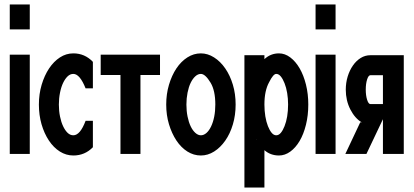

<svg xmlns="http://www.w3.org/2000/svg" viewBox="-20 -694 1860 863"><path d="M23.9 -2V-448.2H113.8V-2ZM23.9 -562V-673.8H113.8V-562Z M154.8 -224.1Q154.8 -271 167.2 -313Q179.7 -355 200.7 -386.5Q221.7 -418 249.5 -436Q277.3 -454.1 309.6 -454.1Q361.3 -454.1 397.5 -416V-296.9H364.7Q338.9 -361.8 309.6 -361.8Q295.4 -361.8 283.9 -350.8Q272.5 -339.8 263.7 -321.5Q254.9 -303.2 249.8 -277.6Q244.6 -252 244.6 -224.1Q244.6 -195.3 249.8 -170.2Q254.9 -145 263.7 -126.5Q272.5 -107.9 283.9 -96.9Q295.4 -85.9 309.6 -85.9Q340.3 -85.9 364.7 -150.9H397.5V-32.2Q361.3 4.9 309.6 4.9Q277.3 4.9 249 -12.9Q220.7 -30.8 199.7 -62.5Q178.7 -94.2 166.7 -135.5Q154.8 -176.8 154.8 -224.1Z M432.6 -356.9V-448.2H699.2V-356.9H611.3V-2H521.5V-356.9Z M727.1 -224.1Q727.1 -271 739.5 -313Q752 -355 772.9 -386.5Q793.9 -418 822.3 -436Q850.6 -454.1 882.8 -454.1Q913.6 -454.1 942.1 -436Q970.7 -418 992.4 -386.5Q1014.2 -355 1026.6 -313.5Q1039.1 -272 1039.1 -224.1Q1039.1 -176.3 1026.6 -134.5Q1014.2 -92.8 992.4 -61.8Q970.7 -30.8 942.4 -12.9Q914.1 4.9 882.8 4.9Q850.6 4.9 822.3 -12.9Q793.9 -30.8 772.9 -62.5Q752 -94.2 739.5 -135.5Q727.1 -176.8 727.1 -224.1ZM817.9 -224.1Q817.9 -195.3 823 -170.2Q828.1 -145 836.9 -126.5Q845.7 -107.9 857.9 -96.9Q870.1 -85.9 882.8 -85.9Q896 -85.9 908 -96.4Q919.9 -106.9 929 -126Q938 -145 942.9 -169.9Q947.8 -194.8 947.8 -224.1Q947.8 -286.6 926.8 -321.8Q902.8 -361.8 882.8 -361.8Q869.6 -361.8 857.7 -350.8Q845.7 -339.8 836.9 -321.5Q828.1 -303.2 823 -277.6Q817.9 -252 817.9 -224.1Z M1078.6 148.9V-445.8H1168.5V-428.2Q1196.3 -454.1 1233.9 -454.1Q1260.7 -454.1 1284.7 -436Q1308.6 -418 1326.7 -387Q1344.7 -356 1355.2 -314Q1365.7 -272 1365.7 -224.1Q1365.7 -175.3 1355.2 -133.1Q1344.7 -90.8 1326.7 -60.3Q1308.6 -29.8 1284.7 -12.5Q1260.7 4.9 1233.9 4.9Q1195.8 4.9 1168.5 -19V148.9ZM1132.8 -66.9H1134.8V-67.9ZM1133.8 -377V-377.9ZM1168.5 -224.1Q1168.5 -196.3 1172.6 -171.1Q1176.8 -146 1184.3 -127Q1191.9 -107.9 1201.2 -96.9Q1210.4 -85.9 1221.7 -85.9Q1232.9 -85.9 1242.2 -96.9Q1251.5 -107.9 1259 -127Q1266.6 -146 1270.8 -170.9Q1274.9 -195.8 1274.9 -224.1Q1274.9 -251 1270.8 -275.9Q1266.6 -300.8 1259 -319.8Q1251.5 -338.9 1242.2 -350.3Q1232.9 -361.8 1221.7 -361.8Q1208.5 -362.3 1189.5 -324.2Q1168.5 -286.1 1168.5 -224.1Z M1398.4 -2V-448.2H1488.3V-2ZM1398.4 -562V-673.8H1488.3V-562Z M1532.2 -2 1599.1 -144H1606Q1575.2 -162.1 1554.7 -202.1Q1534.2 -242.2 1534.2 -291Q1534.2 -321.8 1542.7 -349.9Q1551.3 -377.9 1566.2 -399.4Q1581.1 -420.9 1601.1 -433.3Q1621.1 -445.8 1645 -445.8H1794.9V-2H1701.2V-158.2L1627 -2ZM1624 -291Q1624 -265.1 1630.1 -245.6Q1636.2 -226.1 1645 -226.1H1701.2V-356H1645Q1636.2 -356 1630.1 -336.9Q1624 -317.9 1624 -291Z"/></svg>

Font: Fundamental  Brigade Condensed
Style: Regular
Weight: 400
Width: 3
Designer: Peter Wiegel, original typeface by Carl Albert Fahrenwaldt 1901
Foundry: Peter Wiegel
Version: Version 0.000 2012 initial release